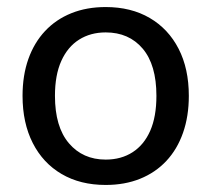

<svg xmlns="http://www.w3.org/2000/svg" viewBox="-20 -516 600 545"><path d="M280 9Q208 9 155 -22Q102 -53 73 -110Q44 -167 44 -244Q44 -302 60.5 -348.5Q77 -395 108 -428Q139 -461 182.5 -478.5Q226 -496 280 -496Q352 -496 405 -465Q458 -434 487 -377.5Q516 -321 516 -244Q516 -186 499.5 -139Q483 -92 452 -59Q421 -26 377.5 -8.5Q334 9 280 9ZM280 -63Q324 -63 356.5 -84Q389 -105 406.5 -145Q424 -185 424 -244Q424 -332 385 -378Q346 -424 280 -424Q237 -424 204.5 -403.5Q172 -383 154 -343Q136 -303 136 -244Q136 -156 175.5 -109.5Q215 -63 280 -63Z"/></svg>

Font: Nunito Medium
Style: Regular
Weight: 500
Designer: Vernon Adams
Foundry: Vernon Adams
Version: Version 3.602